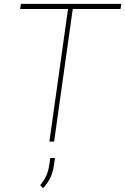

<svg xmlns="http://www.w3.org/2000/svg" viewBox="-20 -731 646 991"><path d="M84 0ZM606 -710.9 602.1 -684.6H355.5L259.3 0H234.9L331.1 -684.6H84L87.9 -710.9ZM258.3 122.1Q252.9 160.6 238 189.9Q223.1 219.2 202.1 240.2L187.5 224.6Q207 201.2 218 178Q229 154.8 233.9 123L239.3 84.5H263.7Z"/></svg>

Font: Robert Sans Thin
Style: Italic
Weight: 100
Italic angle: -8°
Designer: Christian Robertson (extended by Adam Twardoch)
Foundry: Google
Version: Version 12.135;April 2, 2019;FontCreator 11.5.0.2425 64-bit;